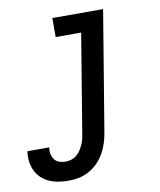

<svg xmlns="http://www.w3.org/2000/svg" viewBox="-143 -586 727 875"><g transform="rotate(-10 220.0 -148.5)"><path d="M105 223Q82 223 59 219.5Q36 216 15.5 207Q-5 198 -21 183Q-37 168 -46.5 148Q-56 128 -59 105Q-62 82 -58 58H43Q40 74 43 88.5Q46 103 54 114Q62 125 76 130Q90 135 105 135Q118 135 131.5 131Q145 127 156 118Q167 109 174.5 97.5Q182 86 188 73.5Q194 61 197 48Q200 35 202 22L277 -432H159V-520H394L302 36Q298 60 290.5 83.5Q283 107 270.5 129Q258 151 240 169.5Q222 188 199.5 200.5Q177 213 153 218Q129 223 105 223Z"/></g></svg>

Font: Iosevka SS18 Semibold
Style: Italic
Weight: 600
Italic angle: -9°
Monospace: yes
Designer: Belleve Invis
Foundry: Belleve Invis
Version: Version 25.1.1; ttfautohint (v1.8.4)